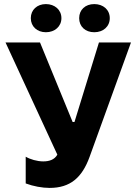

<svg xmlns="http://www.w3.org/2000/svg" viewBox="-20 -908 663 941"><path d="M205 -750C248 -750 281 -778 281 -819C281 -860 248 -888 205 -888C162 -888 131 -860 131 -819C131 -778 162 -750 205 -750ZM442 -750C486 -750 518 -778 518 -819C518 -860 486 -888 442 -888C398 -888 368 -860 368 -819C368 -778 398 -750 442 -750ZM223 13C324 13 382 -37 419 -139L622 -700H465L345 -310H336L176 -700H7L261 -150C247 -125 221 -117 192 -117C162 -117 128 -127 106 -140V-9C143 5 187 13 223 13Z"/></svg>

Font: Fixel Display Bold
Style: Bold
Weight: 700
Designer: AlfaBravo + MacPaw
Foundry: Kyrylo Tkachov, Marchela Mozhyna, Serhii Makarenko, Maria Weinstein, Zakhar Kryvoshyya
Version: Version 1.211